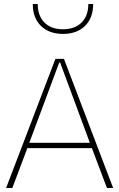

<svg xmlns="http://www.w3.org/2000/svg" viewBox="-20 -946 600 966"><path d="M117.7 -200.7 42 0H10.7L258.8 -649.9H301.8L549.3 0H518.1L442.4 -200.7ZM277.8 -630.9 127.4 -227.5H432.1L282.7 -630.9ZM448.7 -925.8Q448.7 -855.5 407.5 -815.4Q366.2 -775.4 296.9 -775.4Q227.5 -775.4 186.3 -815.4Q145 -855.5 145 -925.8H169.9Q169.9 -866.7 203.4 -832.8Q236.8 -798.8 296.9 -798.8Q356.9 -798.8 390.6 -832.8Q424.3 -866.7 424.3 -925.8Z"/></svg>

Font: Estedad-FD Thin
Style: Regular
Weight: 100
Designer: Amin Abedi
Version: Version 7.3